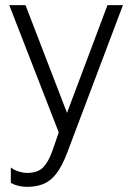

<svg xmlns="http://www.w3.org/2000/svg" viewBox="-20 -500 513 745"><path d="M85 225Q69.5 225 54.2 221.8Q39 218.5 22 210V150Q37 161 54.2 166Q71.5 171 84 171Q126 171 147 149.8Q168 128.5 183 86L208 14L16 -480H79L240 -62L397 -480H457L241 92Q220.5 146 197.8 174.8Q175 203.5 147.5 214.2Q120 225 85 225Z"/></svg>

Font: Geologica-Sharp
Style: Regular
Weight: 100
Designer: Sindre Bremnes, Frode Helland
Foundry: Monokrom Skriftforlag AS
Version: Version 1.010;gftools[0.9.28]